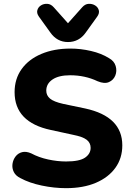

<svg xmlns="http://www.w3.org/2000/svg" viewBox="-20 -969 685 1000"><path d="M324 11Q262 11 197.5 -2.5Q133 -16 87 -41Q62 -53 52 -73Q42 -93 45 -115Q48 -137 61 -154Q74 -171 95 -176.5Q116 -182 143 -170Q182 -149 230.5 -138.5Q279 -128 324 -128Q394 -128 423 -148Q452 -168 452 -199Q452 -225 431.5 -241Q411 -257 360 -267L245 -292Q56 -332 56 -489Q56 -558 92.5 -609Q129 -660 195 -688Q261 -716 347 -716Q400 -716 454 -703.5Q508 -691 548 -666Q575 -651 582.5 -625Q590 -599 580.5 -575.5Q571 -552 547.5 -541.5Q524 -531 488 -546Q423 -577 345 -577Q286 -577 253.5 -555Q221 -533 221 -497Q221 -472 240.5 -455.5Q260 -439 309 -428L424 -404Q617 -362 617 -212Q617 -145 581 -95Q545 -45 479.5 -17Q414 11 324 11ZM334 -750Q277 -750 242 -800L183 -882Q170 -900 174.5 -916Q179 -932 193.5 -941Q208 -950 226.5 -949Q245 -948 260 -931L334 -848L408 -931Q423 -948 441.5 -949Q460 -950 475 -941Q490 -932 494.5 -916Q499 -900 486 -882L427 -800Q392 -750 334 -750Z"/></svg>

Font: Chiron GoRound TC EB
Style: Regular
Weight: 700
Designer: Ryoko NISHIZUKA 西塚涼子 (kana, bopomofo & ideographs); Paul D. Hunt (Latin, Greek & Cyrillic); Sandoll Communications 산돌커뮤니
Foundry: Adobe
Version: Version 1.000;hotconv 1.1.1;makeotfexe 2.6.0